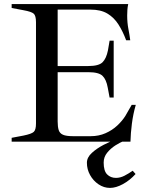

<svg xmlns="http://www.w3.org/2000/svg" viewBox="-20 -693 721 939"><path d="M37 0V-19L95 -30Q134 -38 145 -48Q156 -58 156 -89V-584Q156 -616 145 -626Q134 -636 95 -643L37 -654V-673H607Q604 -659 603 -645Q602 -631 602 -617Q602 -582 608 -551Q614 -520 617 -496H597Q581 -539 559.5 -573Q538 -607 505.5 -626.5Q473 -646 423 -646H262V-370H411Q463 -370 481.5 -388.5Q500 -407 508 -447L516 -494H536V-216H516L507 -264Q500 -304 481.5 -322Q463 -340 412 -340H262V-99Q262 -73 267 -57Q272 -41 288 -34Q304 -27 337 -27H424Q463 -27 496 -41.5Q529 -56 553.5 -79Q578 -102 593 -126L624 -180H644Q631 -135 625 -88Q619 -41 618 0ZM518 226Q488 226 462 208.5Q436 191 420.5 163Q405 135 405 103Q405 77 429 55Q453 33 486.5 15.5Q520 -2 548 -11L588 -4Q568 3 544.5 18Q521 33 504 54Q487 75 487 102Q487 143 504 160Q521 177 547 177Q568 177 588.5 166.5Q609 156 629 142L643 158Q615 189 581 207.5Q547 226 518 226Z"/></svg>

Font: Ibarra Real Nova Medium
Style: Regular
Weight: 500
Designer: Jose Maria Ribagorda & Octavio Pardo
Foundry: Jose Maria Ribagorda
Version: Version 2.000